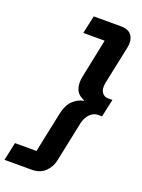

<svg xmlns="http://www.w3.org/2000/svg" viewBox="-235 -871 824 1115"><g transform="rotate(20 177.5 -313.0)"><path d="M309 -793Q361 -793 379.5 -763.5Q398 -734 389 -691L339 -453Q332 -415 345.5 -394.5Q359 -374 385 -374H411L387 -264H363Q335 -264 313.5 -242.5Q292 -221 283 -184L231 65Q222 108 191 137.5Q160 167 108 167H-59L-35 55H98L149 -189Q161 -249 190.5 -277.5Q220 -306 257 -313L258 -316Q217 -331 204.5 -364.5Q192 -398 202 -444L251 -682H119L143 -793Z"/></g></svg>

Font: Mona Sans ExtraLight
Style: Bold Italic
Weight: 700
Italic angle: -11.6951°
Version: Version 2.000